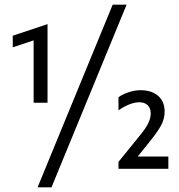

<svg xmlns="http://www.w3.org/2000/svg" viewBox="-20 -728 771 828"><path d="M185 -624V-285H125V-554L35 -524V-574ZM466 -708H526L202 80H142ZM706 -53V0H491V-30L581 -141Q607 -172 618.5 -195Q630 -218 630 -239Q630 -261 617 -274Q604 -287 581 -287Q561 -287 537 -277.5Q513 -268 491 -252V-309Q510 -322 535.5 -330.5Q561 -339 586 -339Q634 -339 662 -314.5Q690 -290 690 -247Q690 -215 674 -186Q658 -157 623 -114L574 -53Z"/></svg>

Font: Madhuban Medium
Style: Regular
Weight: 500
Designer: jaikishan Patel
Foundry: MagicType
Version: Version 1.000